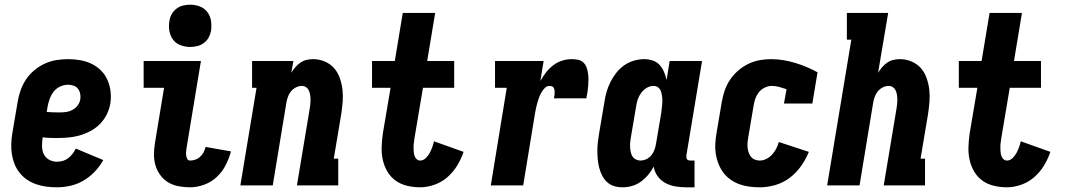

<svg xmlns="http://www.w3.org/2000/svg" viewBox="-20 -790 4540 818"><path d="M222 8Q199 8 176.5 5Q154 2 133 -5.5Q112 -13 94.5 -25Q77 -37 63.5 -54Q50 -71 42 -91Q34 -111 30.5 -133.5Q27 -156 28 -179Q29 -202 33 -225L55 -355Q59 -380 67.5 -404.5Q76 -429 90.5 -451Q105 -473 126 -490.5Q147 -508 171 -519Q195 -530 220.5 -534Q246 -538 271 -538Q297 -538 322.5 -533.5Q348 -529 370.5 -518Q393 -507 410.5 -489.5Q428 -472 438 -449Q448 -426 451 -400.5Q454 -375 450 -349Q446 -325 434.5 -302Q423 -279 405 -261Q387 -243 364 -231Q341 -219 317.5 -212.5Q294 -206 269.5 -204Q245 -202 222 -202Q206 -202 191 -202.5Q176 -203 162 -205Q159 -187 159 -168.5Q159 -150 166 -134.5Q173 -119 188.5 -110Q204 -101 222 -101Q235 -101 247.5 -104.5Q260 -108 270.5 -116Q281 -124 289 -134.5Q297 -145 303 -157L420 -108Q405 -81 383.5 -58.5Q362 -36 335.5 -20.5Q309 -5 280 1.5Q251 8 222 8ZM235 -311Q248 -311 262 -313Q276 -315 289 -322Q302 -329 311 -341Q320 -353 322 -367Q324 -379 321.5 -391Q319 -403 312 -412Q305 -421 293.5 -425Q282 -429 270 -429Q253 -429 236.5 -421.5Q220 -414 209 -400Q198 -386 192 -369.5Q186 -353 183 -337L179 -313Q193 -312 207 -311.5Q221 -311 235 -311Z M790 8Q765 8 741 3.5Q717 -1 697.5 -12.5Q678 -24 664 -42.5Q650 -61 643 -83.5Q636 -106 636 -130.5Q636 -155 640 -180L679 -416H592V-530H836L775 -161Q775 -161 775 -161Q775 -161 775 -161Q774 -153 773 -145Q772 -137 773 -129Q774 -121 777.5 -113.5Q781 -106 790 -106Q801 -106 812.5 -110Q824 -114 833 -122.5Q842 -131 847.5 -141.5Q853 -152 856 -164L964 -145Q956 -115 941.5 -86.5Q927 -58 903.5 -36Q880 -14 849.5 -3Q819 8 790 8ZM790 -590Q769 -590 749 -597.5Q729 -605 717 -621.5Q705 -638 701.5 -659Q698 -680 702 -702Q704 -717 712 -730.5Q720 -744 732.5 -753.5Q745 -763 760.5 -766.5Q776 -770 790 -770Q812 -770 831.5 -762.5Q851 -755 863.5 -738.5Q876 -722 879 -701Q882 -680 879 -658Q876 -643 868.5 -629.5Q861 -616 848 -606.5Q835 -597 820 -593.5Q805 -590 790 -590Z M1004 0 1073 -416H1054V-530H1230L1221 -480Q1229 -493 1238.5 -504Q1248 -515 1260.5 -523.5Q1273 -532 1287 -535Q1301 -538 1314 -538Q1340 -538 1363.5 -528Q1387 -518 1403 -500Q1419 -482 1427.5 -458Q1436 -434 1439 -409Q1442 -384 1440 -358Q1438 -332 1434 -305L1402 -114H1421V0H1245L1299 -324Q1301 -334 1302 -344.5Q1303 -355 1303 -365.5Q1303 -376 1301.5 -385.5Q1300 -395 1296 -404Q1292 -413 1284 -418.5Q1276 -424 1266 -424Q1253 -424 1240.5 -417.5Q1228 -411 1219.5 -400.5Q1211 -390 1206.5 -377Q1202 -364 1200 -352L1142 0Z M1770 8Q1742 8 1714.5 1.5Q1687 -5 1665.5 -20.5Q1644 -36 1630.5 -59Q1617 -82 1611 -108.5Q1605 -135 1606 -163.5Q1607 -192 1611 -221L1644 -416H1565V-530H1662L1696 -735H1834L1800 -530H1915V-416H1782L1746 -202Q1745 -193 1743.5 -183.5Q1742 -174 1742 -164.5Q1742 -155 1742.5 -146Q1743 -137 1745.5 -128Q1748 -119 1754.5 -112.5Q1761 -106 1770 -106Q1783 -106 1793.5 -116Q1804 -126 1810.5 -138Q1817 -150 1821.5 -162.5Q1826 -175 1829 -188L1955 -143Q1945 -113 1928 -85Q1911 -57 1886.5 -35.5Q1862 -14 1831 -3Q1800 8 1770 8Z M2071 0 2139 -416H2089V-530H2296L2282 -445Q2293 -464 2306 -481Q2319 -498 2336.5 -511.5Q2354 -525 2374.5 -531.5Q2395 -538 2415 -538Q2429 -538 2442 -535.5Q2455 -533 2464.5 -524.5Q2474 -516 2478.5 -504Q2483 -492 2485 -479Q2487 -466 2487 -452.5Q2487 -439 2486 -425.5Q2485 -412 2483 -398.5Q2481 -385 2478 -371H2340Q2341 -377 2342 -382.5Q2343 -388 2343 -393.5Q2343 -399 2342.5 -404.5Q2342 -410 2339.5 -415Q2337 -420 2332 -422Q2327 -424 2322 -424Q2310 -424 2301 -415Q2292 -406 2286 -395Q2280 -384 2276 -373Q2272 -362 2269 -351Q2266 -340 2263.5 -328.5Q2261 -317 2259 -305L2209 0Z M2632 8Q2613 8 2595.5 2.5Q2578 -3 2565.5 -15Q2553 -27 2545 -43Q2537 -59 2532.5 -76.5Q2528 -94 2526.5 -112.5Q2525 -131 2525 -149.5Q2525 -168 2527.5 -187Q2530 -206 2533 -225L2555 -355Q2558 -376 2564 -397.5Q2570 -419 2580.5 -440Q2591 -461 2605.5 -479.5Q2620 -498 2639 -511.5Q2658 -525 2680.5 -531.5Q2703 -538 2725 -538Q2744 -538 2761.5 -532Q2779 -526 2790.5 -513Q2802 -500 2809 -483.5Q2816 -467 2820 -449L2833 -530H2971L2904 -126Q2904 -122 2904.5 -118Q2905 -114 2907.5 -111Q2910 -108 2913.5 -107Q2917 -106 2921 -106H2939V8H2903Q2879 8 2856.5 4Q2834 0 2814.5 -10.5Q2795 -21 2782 -39Q2769 -57 2765 -80Q2755 -61 2741 -44.5Q2727 -28 2709.5 -15.5Q2692 -3 2672 2.5Q2652 8 2632 8ZM2708 -106Q2721 -106 2734 -112Q2747 -118 2755.5 -129Q2764 -140 2768.5 -152.5Q2773 -165 2775 -178L2797 -308Q2798 -317 2799 -325.5Q2800 -334 2801 -343Q2802 -352 2802 -360.5Q2802 -369 2801 -377.5Q2800 -386 2798 -394Q2796 -402 2792 -409Q2788 -416 2780.5 -420Q2773 -424 2765 -424Q2749 -424 2735 -415.5Q2721 -407 2711.5 -394Q2702 -381 2697 -366Q2692 -351 2690 -336L2668 -206Q2666 -195 2665 -184.5Q2664 -174 2664.5 -163.5Q2665 -153 2667 -143Q2669 -133 2674 -124.5Q2679 -116 2688.5 -111Q2698 -106 2708 -106Z M3217 8Q3194 8 3171.5 5Q3149 2 3129 -5.5Q3109 -13 3091.5 -25.5Q3074 -38 3061.5 -55Q3049 -72 3041 -92Q3033 -112 3029.5 -134Q3026 -156 3027.5 -179Q3029 -202 3033 -225L3055 -355Q3059 -379 3067 -403Q3075 -427 3089.5 -449Q3104 -471 3124 -488.5Q3144 -506 3167.5 -517.5Q3191 -529 3215.5 -533.5Q3240 -538 3265 -538Q3293 -538 3319 -533.5Q3345 -529 3369.5 -521.5Q3394 -514 3417.5 -504Q3441 -494 3463 -482L3441 -349H3320L3331 -410Q3316 -415 3300 -419.5Q3284 -424 3268 -424Q3253 -424 3237.5 -416.5Q3222 -409 3212 -395.5Q3202 -382 3197 -366.5Q3192 -351 3190 -336L3168 -206Q3166 -195 3165 -184Q3164 -173 3165 -162Q3166 -151 3169.5 -140.5Q3173 -130 3179.5 -122Q3186 -114 3196 -110Q3206 -106 3217 -106Q3231 -106 3245 -113Q3259 -120 3269.5 -131.5Q3280 -143 3287 -156.5Q3294 -170 3298 -185L3426 -143Q3413 -111 3392.5 -82Q3372 -53 3344 -32Q3316 -11 3282.5 -1.5Q3249 8 3217 8Z M3504 0 3607 -621H3588V-735H3764L3721 -480Q3729 -493 3738.5 -504Q3748 -515 3760.5 -523.5Q3773 -532 3787 -535Q3801 -538 3814 -538Q3840 -538 3863.5 -528Q3887 -518 3903 -500Q3919 -482 3927.5 -458Q3936 -434 3939 -409Q3942 -384 3940 -358Q3938 -332 3934 -305L3902 -114H3921V0H3745L3799 -324Q3801 -334 3802 -344.5Q3803 -355 3803 -365.5Q3803 -376 3801.5 -385.5Q3800 -395 3796 -404Q3792 -413 3784 -418.5Q3776 -424 3766 -424Q3753 -424 3740.5 -417.5Q3728 -411 3719.5 -400.5Q3711 -390 3706.5 -377Q3702 -364 3700 -352L3642 0Z M4270 8Q4242 8 4214.5 1.5Q4187 -5 4165.5 -20.5Q4144 -36 4130.5 -59Q4117 -82 4111 -108.5Q4105 -135 4106 -163.5Q4107 -192 4111 -221L4144 -416H4065V-530H4162L4196 -735H4334L4300 -530H4415V-416H4282L4246 -202Q4245 -193 4243.5 -183.5Q4242 -174 4242 -164.5Q4242 -155 4242.5 -146Q4243 -137 4245.5 -128Q4248 -119 4254.5 -112.5Q4261 -106 4270 -106Q4283 -106 4293.5 -116Q4304 -126 4310.5 -138Q4317 -150 4321.5 -162.5Q4326 -175 4329 -188L4455 -143Q4445 -113 4428 -85Q4411 -57 4386.5 -35.5Q4362 -14 4331 -3Q4300 8 4270 8Z"/></svg>

Font: Iosevka Slab Heavy
Style: Italic
Weight: 900
Italic angle: -9°
Monospace: yes
Designer: Belleve Invis
Foundry: Belleve Invis
Version: Version 11.1.0; ttfautohint (v1.8.3)